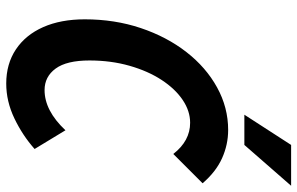

<svg xmlns="http://www.w3.org/2000/svg" viewBox="-189 -754 954 616"><g transform="rotate(90 288.0 -446.0)"><path d="M42 -241Q42 -337 70 -420.5Q98 -504 147 -567Q196 -630 260.5 -665.5Q325 -701 397 -701Q444 -701 487.5 -681.5Q531 -662 568 -619L474 -525Q432 -579 374 -579Q336 -579 300.5 -555Q265 -531 236.5 -487.5Q208 -444 191 -384.5Q174 -325 174 -256Q174 -183 200 -147.5Q226 -112 269 -112Q335 -112 398 -179L458 -80Q414 -41 359.5 -15Q305 11 248 11Q185 11 138.5 -20Q92 -51 67 -107.5Q42 -164 42 -241ZM348 -753 445 -903H576L445 -753Z"/></g></svg>

Font: Radio Canada Condensed SemiBold
Style: Italic
Weight: 600
Width: 3
Italic angle: -12°
Designer: Charles Daoud, Etienne Aubert Bonn, Alexandre Saumier Demers, Jacques Le Bailly
Foundry: Radio-Canada
Version: Version 2.104; ttfautohint (v1.8.4.7-5d5b);gftools[0.9.28.de